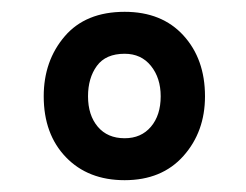

<svg xmlns="http://www.w3.org/2000/svg" viewBox="-20 -582 416 325"><path d="M191 -277Q129 -277 91.5 -316Q54 -355 54 -419Q54 -479 89.5 -520.5Q125 -562 191 -562Q254 -562 290.5 -522Q327 -482 327 -419Q327 -359 290.5 -318Q254 -277 191 -277ZM191 -348Q219 -348 235.5 -367.5Q252 -387 252 -419Q252 -450 235.5 -470.5Q219 -491 191 -491Q159 -491 144 -470.5Q129 -450 129 -419Q129 -387 145.5 -367.5Q162 -348 191 -348Z"/></svg>

Font: Noto Sans Condensed Medium
Style: Italic
Weight: 500
Width: 3
Italic angle: -12°
Designer: Monotype Design Team
Foundry: Monotype Imaging Inc.
Version: Version 2.013; ttfautohint (v1.8.4.7-5d5b)